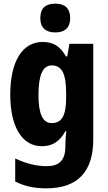

<svg xmlns="http://www.w3.org/2000/svg" viewBox="-20 -839 589 1048"><path d="M282 -819C229 -819 200 -795 200 -740C200 -686 231 -662 282 -662C332 -662 363 -686 363 -740C363 -794 334 -819 282 -819ZM213 -610C102 -610 36 -504 36 -322C36 -148 100 -41 208 -41C264 -41 305 -64 337 -123H342C339 -101 337 -72 337 -48V-41C337 38 301 68 235 68C181 68 124 55 63 26V152C115 178 168 189 233 189C408 189 489 94 489 -78V-600H359L347 -531H340C307 -589 268 -610 213 -610ZM262 -482C317 -482 341 -439 341 -329V-305C341 -207 316 -167 263 -167C213 -167 190 -217 190 -321C190 -430 214 -482 262 -482Z"/></svg>

Font: Noto Sans Tamil UI Condensed ExtraBold
Style: Regular
Weight: 800
Width: 3
Designer: Jelle Bosma - Monotype Design Team
Foundry: Monotype Imaging Inc.
Version: Version 2.004